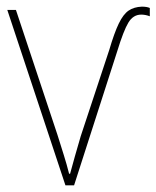

<svg xmlns="http://www.w3.org/2000/svg" viewBox="-20 -558 471 578"><path d="M407 -538Q422 -538 431 -534V-509Q418 -514 405 -514Q381 -514 366.5 -490Q352 -466 333 -404L203 0H177L2 -528H28L153 -152Q163 -120 172 -91.5Q181 -63 188 -35H191Q198 -60 205.5 -87.5Q213 -115 223 -148L309 -408Q324 -459 337.5 -487Q351 -515 367 -526Q383 -537 407 -538Z"/></svg>

Font: Noto Sans SemiCondensed Thin
Style: Regular
Weight: 100
Width: 4
Designer: Monotype Design Team
Foundry: Monotype Imaging Inc.
Version: Version 2.013; ttfautohint (v1.8.4.7-5d5b)